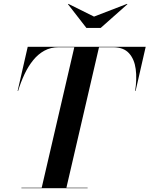

<svg xmlns="http://www.w3.org/2000/svg" viewBox="-20 -998 792 1018"><path d="M200.5 0 374.5 -750H505.5L331.5 0ZM93.5 0V-2.5H444.5V0ZM73.5 -516 127 -750H752.5L699 -516H696.5Q706.5 -579.5 699.5 -632Q692.5 -684.5 663.8 -716Q635 -747.5 579.5 -747.5H290.5Q248.5 -747.5 215.2 -729.2Q182 -711 156 -679Q130 -647 110.2 -605.2Q90.5 -563.5 76 -516ZM438 -850 340.5 -975.5 342.5 -977.5 478.5 -910 653.5 -977.5 655.5 -975.5 514 -850Z"/></svg>

Font: Bodoni Moda 72pt SemiBold
Style: Italic
Weight: 600
Italic angle: -13°
Designer: Owen Earl
Foundry: indestructible type
Version: Version 2.004